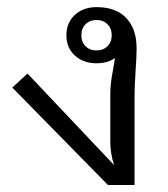

<svg xmlns="http://www.w3.org/2000/svg" viewBox="-20 -527 478 547"><path d="M286.2 -457.9Q274.2 -470 255 -470Q235.8 -470 223.8 -457.9Q211.7 -445.8 211.7 -426.7Q211.7 -407.5 223.8 -395.4Q235.8 -383.3 255 -383.3Q274.2 -383.3 286.2 -395.4Q298.3 -407.5 298.3 -426.7Q298.3 -445.8 286.2 -457.9ZM15 -277.5 58.3 -317.5 305 -56.7Q294.2 -89.2 294.2 -125V-256.7Q294.2 -286.7 300.4 -319.6Q306.7 -352.5 307.5 -361.7Q286.7 -346.7 255 -346.7Q217.5 -346.7 193.3 -368.8Q169.2 -390.8 169.2 -426.7Q169.2 -462.5 193.3 -484.6Q217.5 -506.7 255 -506.7Q310.8 -506.7 340 -475.4Q369.2 -444.2 369.2 -389.2Q369.2 -366.7 366.2 -323.8Q363.3 -280.8 363.3 -250V0H287.5Z"/></svg>

Font: Boon
Style: Regular
Weight: 400
Designer: Sungsit Sawaiwan
Foundry: FontUni
Version: Version 3.0